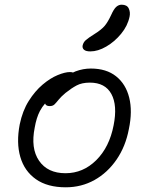

<svg xmlns="http://www.w3.org/2000/svg" viewBox="-20 -786 631 818"><path d="M260 12Q182 12 133 -22.5Q84 -57 66.5 -117.5Q49 -178 64 -256Q76 -314 102.5 -356Q129 -398 161.5 -425.5Q194 -453 225.5 -466Q257 -479 278 -479Q286 -479 291 -477Q296 -479 302 -482Q334 -494 367 -494Q433 -494 474.5 -461Q516 -428 530.5 -370Q545 -312 529 -236Q515 -162 476.5 -106Q438 -50 382.5 -19Q327 12 260 12ZM172 -345Q159 -330 150 -313Q135 -284 128 -243Q110 -154 146.5 -101Q183 -48 259 -48Q334 -48 390 -103.5Q446 -159 464 -252Q481 -337 454.5 -385.5Q428 -434 363 -434Q329 -434 306.5 -422Q284 -410 259 -390Q240 -374 230 -361.5Q220 -349 212.5 -341.5Q205 -334 192 -334Q179 -334 174 -341Q173 -343 172 -345ZM365 -567Q346 -567 338 -574Q330 -581 332 -592Q335 -606 346 -615.5Q357 -625 381 -640Q413 -660 426.5 -676.5Q440 -693 453 -721Q465 -748 475.5 -757Q486 -766 498 -766Q521 -766 528.5 -750Q536 -734 532 -715Q524 -676 496 -642Q468 -608 432.5 -587.5Q397 -567 365 -567Z"/></svg>

Font: Shantell Sans Light Light
Style: Italic
Weight: 300
Italic angle: -11°
Version: Version 1.008;[ac192a2d6]